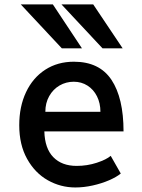

<svg xmlns="http://www.w3.org/2000/svg" viewBox="-20 -838 640 868"><path d="M67 -272Q67 -356.5 97.8 -421.5Q128.5 -486.5 184.5 -522.8Q240.5 -559 314 -559Q429.5 -559 484 -477Q538.5 -395 538.5 -244H180.5Q182.5 -167 221 -127.5Q259.5 -88 326.5 -88Q374 -88 417.5 -102.2Q461 -116.5 480.5 -133.5L526 -53.5Q506.5 -37.5 473 -23Q439.5 -8.5 399.2 0.5Q359 9.5 320.5 9.5Q254 9.5 196 -23.2Q138 -56 102.5 -119.8Q67 -183.5 67 -272ZM313.5 -468.5Q278.5 -468.5 249.2 -451.5Q220 -434.5 202.5 -403.5Q185 -372.5 185 -332.5H434Q434 -371.5 418.5 -402.5Q403 -433.5 375.5 -451Q348 -468.5 313.5 -468.5ZM74 -818H219L350.5 -619.5H259.5ZM258 -818H401.5L534.5 -619.5H443.5Z"/></svg>

Font: JuliaMono SemiBold
Style: Regular
Weight: 600
Monospace: yes
Designer: cormullion
Foundry: corm
Version: Version 0.055; ttfautohint (v1.8.4)